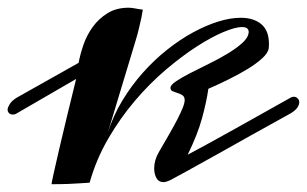

<svg xmlns="http://www.w3.org/2000/svg" viewBox="-44 -452 792 495"><path d="M597.2 -369.1Q597.2 -382.3 580.1 -382.3Q563 -382.3 532 -369.4Q501 -356.4 463.1 -332Q425.3 -307.6 383.8 -272.5Q342.3 -237.3 304.2 -192.6Q266.1 -147.9 235.1 -94.7Q204.1 -41.5 187 19L163.1 20.5Q150.9 21.5 132.3 22.2Q113.8 22.9 88.9 22.9Q88.9 19.5 94.5 -5.6Q100.1 -30.8 108.9 -68.8Q117.7 -106.9 129.2 -154.1Q140.6 -201.2 152.3 -248.5L0 -160.2Q-4.9 -156.7 -11.2 -156.7Q-17.1 -156.7 -20.8 -160.4Q-24.4 -164.1 -24.4 -169.9Q-24.4 -174.8 -18.8 -183.8Q-13.2 -192.9 0 -200.7L158.7 -290Q162.6 -311.5 171.1 -336.4Q179.7 -361.3 195.1 -382.6Q210.4 -403.8 233.2 -418Q255.9 -432.1 287.6 -432.1Q294.9 -432.1 304.7 -430.2Q314.5 -428.2 324.2 -427.2L320.8 -407.7Q318.4 -397.5 314.9 -381.8Q311.5 -366.2 304.7 -344.2L233.9 -109.9Q247.6 -153.3 271.2 -192.4Q294.9 -231.4 324.2 -264.4Q353.5 -297.4 386.7 -323.7Q419.9 -350.1 453.6 -368.4Q487.3 -386.7 518.8 -396.5Q550.3 -406.2 576.7 -406.2Q609.4 -406.2 629.4 -389.9Q649.4 -373.5 649.4 -338.4Q649.4 -335.9 649.2 -333.3Q648.9 -330.6 648.9 -328.1Q647.5 -315.9 632.3 -302Q617.2 -288.1 594.5 -274.2Q571.8 -260.3 544.9 -247.1Q518.1 -233.9 493.2 -223.1Q488.3 -189 476.8 -147Q465.3 -105 439.9 -53.2Q458 -62.5 486.8 -78.4Q515.6 -94.2 551.3 -114Q586.9 -133.8 626.7 -156.2Q666.5 -178.7 706.1 -200.7Q709.5 -202.6 713.4 -202.6Q718.8 -202.6 723.1 -198.7Q727.5 -194.8 727.5 -188Q727.5 -182.1 722.7 -174.8Q717.8 -167.5 706.1 -160.2Q655.3 -132.3 605.7 -104.5Q556.2 -76.7 514.2 -53.2Q472.2 -29.8 440.9 -12.5Q409.7 4.9 395.5 12.2Q383.8 17.6 377.4 17.6Q365.2 17.6 359.4 7.1Q353.5 -3.4 353.5 -18.1Q353.5 -39.1 365.7 -60.1Q379.9 -84.5 392.1 -105.7Q404.3 -127 413.1 -144Q421.9 -161.1 427 -173.8Q432.1 -186.5 432.1 -193.8Q432.1 -202.6 426.5 -206.3Q420.9 -210 413.8 -212.2Q406.7 -214.4 401.1 -216.8Q395.5 -219.2 395.5 -225.6Q395.5 -232.9 410.2 -242.7Q424.8 -252.4 446.8 -263.7Q468.8 -274.9 494.6 -287.6Q520.5 -300.3 542.7 -313.7Q564.9 -327.1 580.6 -341.1Q596.2 -355 597.2 -369.1Z"/></svg>

Font: Meddon
Style: Regular
Weight: 400
Designer: Vernon Adams
Foundry: Vernon Adams
Version: Version 1.000